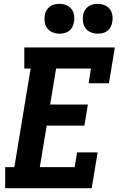

<svg xmlns="http://www.w3.org/2000/svg" viewBox="-20 -983 640 1003"><path d="M7 0V-110H55L140 -625H107V-735H580L549 -548H443L455 -625H273L242 -437H439L421 -327H224L188 -110H370L383 -187H490L459 0ZM490 -807Q472 -807 455 -814Q438 -821 427.5 -834.5Q417 -848 414 -866.5Q411 -885 414 -904Q416 -917 423 -929Q430 -941 441 -949Q452 -957 465 -960Q478 -963 490 -963Q509 -963 526 -956Q543 -949 553.5 -935.5Q564 -922 567 -903.5Q570 -885 566 -866Q564 -853 557.5 -841Q551 -829 540 -821Q529 -813 516 -810Q503 -807 490 -807ZM290 -807Q272 -807 255 -814Q238 -821 227.5 -834.5Q217 -848 214 -866.5Q211 -885 214 -904Q216 -917 223 -929Q230 -941 241 -949Q252 -957 265 -960Q278 -963 290 -963Q309 -963 326 -956Q343 -949 353.5 -935.5Q364 -922 367 -903.5Q370 -885 366 -866Q364 -853 357.5 -841Q351 -829 340 -821Q329 -813 316 -810Q303 -807 290 -807Z"/></svg>

Font: Iosevka Slab XBdEx
Style: Italic
Weight: 800
Width: 7
Italic angle: -9°
Monospace: yes
Designer: Belleve Invis
Foundry: Belleve Invis
Version: Version 11.1.1; ttfautohint (v1.8.3)